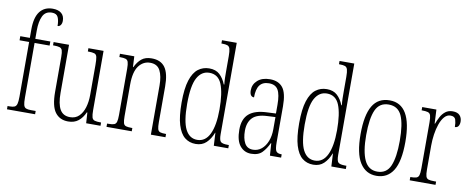

<svg xmlns="http://www.w3.org/2000/svg" viewBox="-66 -1074 3407 1385"><g transform="rotate(10 1637.5 -381.0)"><path d="M26 0V-24H41Q65 -24 77 -29.5Q89 -35 94 -52Q99 -69 99 -105V-506H29V-536H99V-598Q99 -686 132 -729Q165 -772 226 -772Q267 -772 289.5 -753Q312 -734 312 -698Q312 -679 303.5 -667Q295 -655 281 -655Q281 -695 270 -719Q259 -743 225 -743Q177 -743 158 -702.5Q139 -662 139 -599V-536H249V-506H139V-105Q139 -69 143.5 -52Q148 -35 160.5 -29.5Q173 -24 197 -24H232V0Z M475 10Q413 10 379.5 -35Q346 -80 346 -184V-440Q346 -473 341 -488Q336 -503 321 -507.5Q306 -512 277 -512H273V-536H386V-184Q386 -103 409 -63Q432 -23 483 -23Q523 -23 548.5 -48Q574 -73 586.5 -114.5Q599 -156 599 -206V-425Q599 -465 595 -483.5Q591 -502 576.5 -507Q562 -512 531 -512H528V-536H639V-103Q639 -66 644 -49.5Q649 -33 664 -28.5Q679 -24 708 -24H711V0H606L601 -78H597Q579 -37 549.5 -13.5Q520 10 475 10Z M755 0V-24H763Q791 -24 805 -28.5Q819 -33 824 -49Q829 -65 829 -100V-438Q829 -472 824 -487.5Q819 -503 805 -507.5Q791 -512 764 -512H759V-536H864L868 -458H871Q890 -498 917.5 -520.5Q945 -543 991 -543Q1058 -543 1089.5 -499Q1121 -455 1121 -360V-100Q1121 -65 1125.5 -49Q1130 -33 1143.5 -28.5Q1157 -24 1183 -24H1187V0H1080V-360Q1080 -429 1059 -469.5Q1038 -510 986 -510Q935 -510 902.5 -466.5Q870 -423 870 -330V-99Q870 -65 874.5 -49Q879 -33 893 -28.5Q907 -24 934 -24H940V0Z M1409 10Q1362 10 1328.5 -17Q1295 -44 1276.5 -104.5Q1258 -165 1258 -267Q1258 -370 1277.5 -430.5Q1297 -491 1332 -517.5Q1367 -544 1413 -544Q1461 -544 1489.5 -517.5Q1518 -491 1535 -448H1539Q1536 -471 1535.5 -496Q1535 -521 1535 -548V-655Q1535 -692 1530 -709Q1525 -726 1511.5 -731Q1498 -736 1472 -736H1467V-760H1575V-91Q1575 -47 1587.5 -35.5Q1600 -24 1638 -24H1647V0H1541L1536 -94H1534Q1516 -47 1486 -18.5Q1456 10 1409 10ZM1415 -21Q1475 -21 1505.5 -84.5Q1536 -148 1536 -265Q1536 -385 1510 -449Q1484 -513 1419 -513Q1362 -513 1330.5 -456Q1299 -399 1299 -265Q1299 -136 1328.5 -78.5Q1358 -21 1415 -21Z M1815 10Q1765 10 1733.5 -28.5Q1702 -67 1702 -147Q1702 -225 1745.5 -263Q1789 -301 1879 -304L1942 -307V-371Q1942 -446 1922.5 -479.5Q1903 -513 1856 -513Q1810 -513 1788 -484Q1766 -455 1766 -394Q1734 -394 1734 -441Q1734 -484 1767 -513.5Q1800 -543 1858 -543Q1920 -543 1951.5 -503.5Q1983 -464 1983 -367V-105Q1983 -52 1993.5 -38Q2004 -24 2032 -24H2034V0H1952L1946 -90H1943Q1923 -47 1895.5 -18.5Q1868 10 1815 10ZM1823 -21Q1859 -21 1886 -43.5Q1913 -66 1928 -104.5Q1943 -143 1943 -191V-281L1884 -278Q1808 -275 1775.5 -241Q1743 -207 1743 -146Q1743 -90 1762 -55.5Q1781 -21 1823 -21Z M2270 10Q2223 10 2189.5 -17Q2156 -44 2137.5 -104.5Q2119 -165 2119 -267Q2119 -370 2138.5 -430.5Q2158 -491 2193 -517.5Q2228 -544 2274 -544Q2322 -544 2350.5 -517.5Q2379 -491 2396 -448H2400Q2397 -471 2396.5 -496Q2396 -521 2396 -548V-655Q2396 -692 2391 -709Q2386 -726 2372.5 -731Q2359 -736 2333 -736H2328V-760H2436V-91Q2436 -47 2448.5 -35.5Q2461 -24 2499 -24H2508V0H2402L2397 -94H2395Q2377 -47 2347 -18.5Q2317 10 2270 10ZM2276 -21Q2336 -21 2366.5 -84.5Q2397 -148 2397 -265Q2397 -385 2371 -449Q2345 -513 2280 -513Q2223 -513 2191.5 -456Q2160 -399 2160 -265Q2160 -136 2189.5 -78.5Q2219 -21 2276 -21Z M2733 10Q2655 10 2612 -57.5Q2569 -125 2569 -267Q2569 -406 2609.5 -474.5Q2650 -543 2735 -543Q2897 -543 2897 -267Q2897 -123 2855 -56.5Q2813 10 2733 10ZM2734 -21Q2802 -21 2829 -84Q2856 -147 2856 -267Q2856 -390 2828.5 -451Q2801 -512 2733 -512Q2665 -512 2637.5 -451Q2610 -390 2610 -267Q2610 -146 2639.5 -83.5Q2669 -21 2734 -21Z M2976 0V-24H2978Q3005 -24 3019.5 -28.5Q3034 -33 3039 -49Q3044 -65 3044 -100V-437Q3044 -471 3039 -487Q3034 -503 3019 -507.5Q3004 -512 2976 -512H2973V-536H3077L3082 -434H3085Q3094 -459 3107.5 -484.5Q3121 -510 3142.5 -527Q3164 -544 3196 -544Q3231 -544 3247.5 -526Q3264 -508 3264 -480Q3264 -461 3256 -448Q3248 -435 3230 -435Q3230 -466 3223 -488.5Q3216 -511 3185 -511Q3160 -511 3141 -489.5Q3122 -468 3109.5 -432.5Q3097 -397 3091 -355.5Q3085 -314 3085 -274V-99Q3085 -64 3090 -48.5Q3095 -33 3109 -28.5Q3123 -24 3152 -24H3165V0Z"/></g></svg>

Font: Noto Serif Hebrew ExtraCondensed ExtraLight
Style: Regular
Weight: 200
Width: 2
Designer: Monotype Design Team
Foundry: Monotype Imaging Inc.
Version: Version 2.004; ttfautohint (v1.8.4.7-5d5b)